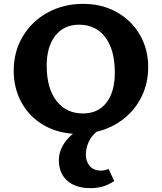

<svg xmlns="http://www.w3.org/2000/svg" viewBox="-20 -686 837 995"><path d="M425 115Q425 151 445 174.5Q465 198 503 198Q521 198 543 190L572 252Q544 271 514.5 280Q485 289 449 289Q371 289 328 250Q285 211 285 144Q285 69 358 7Q268 1 198 -42.5Q128 -86 89.5 -158.5Q51 -231 51 -319Q51 -419 98.5 -498Q146 -577 228 -621.5Q310 -666 411 -666Q508 -666 585 -623Q662 -580 705 -505.5Q748 -431 748 -338Q748 -255 714 -185.5Q680 -116 619.5 -69Q559 -22 480 -3Q453 20 439 51Q425 82 425 115ZM410 -98Q488 -98 531.5 -154Q575 -210 575 -309Q575 -427 526 -492.5Q477 -558 390 -558Q312 -558 267 -501.5Q222 -445 222 -346Q222 -229 272.5 -163.5Q323 -98 410 -98Z"/></svg>

Font: Ysabeau Ultrabold
Style: Regular
Weight: 800
Designer: Christian Thalmann (Catharsis Fonts)
Version: Version 0.003